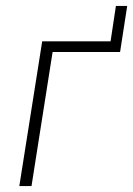

<svg xmlns="http://www.w3.org/2000/svg" viewBox="-20 -626 448 646"><path d="M45 0 122 -487H352L370 -606H408L384 -451H157L86 0Z"/></svg>

Font: Nunito Sans 10pt Condensed ExtraLight
Style: Italic
Weight: 250
Width: 3
Italic angle: -9°
Designer: Vernon Adams
Foundry: Vernon Adams
Version: Version 3.101;gftools[0.9.27]